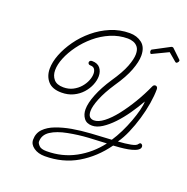

<svg xmlns="http://www.w3.org/2000/svg" viewBox="-167 -816 1270 1305"><g transform="rotate(20 467.5 -163.0)"><path d="M296 334Q248 334 216 311.5Q184 289 184 255Q184 208 214 177Q244 146 294 127Q344 108 405 97Q468 86 539.5 81.5Q611 77 687 73Q711 37 733 -7.5Q755 -52 772 -98Q789 -144 799 -183.5Q809 -223 809 -248Q780 -197 745.5 -147.5Q711 -98 673.5 -58.5Q636 -19 598.5 5Q561 29 527 29Q487 29 467.5 2.5Q448 -24 448 -61Q448 -106 473.5 -170Q499 -234 546 -305Q600 -384 621 -439Q642 -494 642 -529Q642 -562 628.5 -579.5Q615 -597 595 -604Q575 -611 555 -611Q491 -611 432 -586Q373 -561 324 -519.5Q275 -478 239 -428.5Q203 -379 183 -330Q163 -281 163 -240Q163 -201 185 -175Q207 -149 255 -149Q293 -149 323 -164.5Q353 -180 374 -204Q395 -228 406 -255Q417 -282 417 -305Q417 -325 408 -338.5Q399 -352 377 -352Q368 -352 363.5 -357Q359 -362 359 -368Q359 -374 364 -379Q369 -384 378 -384Q418 -384 437 -360.5Q456 -337 456 -302Q456 -272 442.5 -238.5Q429 -205 403 -176Q377 -147 339.5 -129Q302 -111 255 -111Q188 -111 156.5 -147Q125 -183 125 -237Q125 -285 146.5 -340.5Q168 -396 207 -451Q246 -506 300 -551Q354 -596 418.5 -623Q483 -650 555 -650Q607 -650 643.5 -621.5Q680 -593 680 -532Q680 -488 656.5 -425.5Q633 -363 578 -283Q531 -212 507.5 -154Q484 -96 484 -61Q484 -33 495.5 -21Q507 -9 527 -9Q559 -9 598 -39Q637 -69 677 -120Q717 -171 754.5 -233.5Q792 -296 821 -361Q827 -375 840 -375Q847 -375 852 -369.5Q857 -364 857 -354Q857 -307 847.5 -249.5Q838 -192 820.5 -133Q803 -74 780 -21Q757 32 730 70Q782 67 821 59.5Q860 52 867 38Q873 29 880 29Q886 29 891 34.5Q896 40 896 48Q896 54 893 60Q885 73 863.5 82Q842 91 813.5 96Q785 101 757 103.5Q729 106 709 107Q634 212 530.5 273Q427 334 296 334ZM296 298Q409 298 503 247Q597 196 664 108Q608 110 534.5 114.5Q461 119 389 133Q315 147 270.5 176Q226 205 226 255Q226 265 241 281.5Q256 298 296 298ZM737 -566Q733 -566 730 -572.5Q727 -579 727 -583Q727 -593 733 -596L848 -657Q853 -660 858 -660Q864 -660 867 -657L932 -595Q935 -592 935 -588Q935 -581 927 -573Q919 -565 911 -572L853 -621L747 -570Q740 -566 737 -566Z"/></g></svg>

Font: Meow Script
Style: Regular
Weight: 400
Designer: Robert E. Leuschke
Foundry: Robert E. Leuschke
Version: Version 1.010; ttfautohint (v1.8.3)